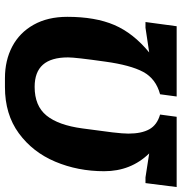

<svg xmlns="http://www.w3.org/2000/svg" viewBox="-11 -735 734 776"><g transform="rotate(-90 356.0 -347.0)"><path d="M676 -442Q676 -329 643 -252Q610 -175 532 -111L632 -126H655L638 0H354L363 -67Q426 -84 453.5 -135.5Q481 -187 495 -289Q512 -409 512 -439Q512 -507 482.5 -540.5Q453 -574 393 -574Q316 -574 277 -526Q238 -478 225 -381Q214 -302 209 -259.5Q204 -217 204 -195Q204 -142 221.5 -110.5Q239 -79 281 -67L272 0H-12L4 -126H27L124 -111Q52 -185 52 -293Q52 -399 90.5 -490.5Q129 -582 205.5 -638Q282 -694 392 -694H428Q500 -694 556 -664.5Q612 -635 644 -578Q676 -521 676 -442Z"/></g></svg>

Font: Chivo
Style: Bold Italic
Weight: 700
Italic angle: -8.05°
Designer: Hector Gatti
Foundry: Omnibus-Type
Version: Version 1.007